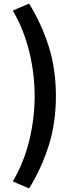

<svg xmlns="http://www.w3.org/2000/svg" viewBox="-20 -853 418 1075"><path d="M143 202 52 163Q115 54 144.5 -69Q174 -192 174 -315Q174 -438 144.5 -561Q115 -684 52 -794L143 -833Q214 -717 253.5 -591Q293 -465 293 -315Q293 -166 253.5 -40Q214 86 143 202Z"/></svg>

Font: Noto Sans KR Thin
Style: Bold
Weight: 700
Version: Version 2.004-H2;hotconv 1.0.118;makeotfexe 2.5.65603